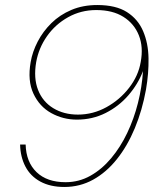

<svg xmlns="http://www.w3.org/2000/svg" viewBox="-20 -732 635 764"><path d="M236 12Q180 12 140.5 -9.5Q101 -31 81 -69.5Q61 -108 60 -157H82Q84 -87 125.5 -47Q167 -7 241 -7Q294 -7 339.5 -32.5Q385 -58 422 -102Q459 -146 486 -202.5Q513 -259 529 -322.5Q545 -386 549 -449Q529 -397 491 -353Q453 -309 400.5 -282.5Q348 -256 286 -256Q231 -256 184 -282Q137 -308 113 -359.5Q89 -411 102 -485Q109 -526 130 -566.5Q151 -607 184.5 -640Q218 -673 264 -692.5Q310 -712 367 -712Q441 -712 485 -684Q529 -656 549.5 -608Q570 -560 571 -500Q572 -440 561 -376Q546 -293 516.5 -222Q487 -151 445 -98.5Q403 -46 350.5 -17Q298 12 236 12ZM290 -276Q350 -276 403.5 -305.5Q457 -335 494 -383Q531 -431 540 -486Q551 -545 532.5 -591.5Q514 -638 471 -665Q428 -692 363 -692Q302 -692 251 -663.5Q200 -635 167 -588Q134 -541 124 -485Q113 -421 131.5 -374Q150 -327 192 -301.5Q234 -276 290 -276Z"/></svg>

Font: DM Sans 9pt Thin
Style: Italic
Weight: 250
Italic angle: -10°
Version: Version 4.004;gftools[0.9.30]